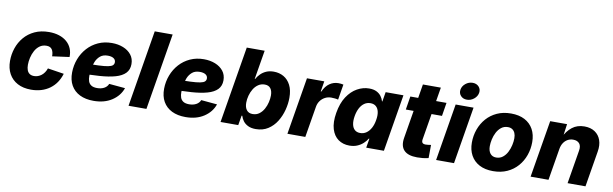

<svg xmlns="http://www.w3.org/2000/svg" viewBox="-48 -1276 5730 1795"><g transform="rotate(10 2816.5 -379.0)"><path d="M270 10.3Q194.8 10.3 141.4 -18.3Q87.9 -46.9 59.3 -98.9Q30.8 -150.9 30.8 -220.7Q30.8 -283.2 50.5 -342Q70.3 -400.9 109.9 -447.8Q149.4 -494.6 208.3 -522.2Q267.1 -549.8 344.7 -549.8Q397.5 -549.8 439.9 -536.1Q482.4 -522.5 512.7 -496.6Q543 -470.7 558.6 -434.3Q574.2 -397.9 572.8 -353L411.1 -331.1Q411.1 -351.6 407.2 -367.9Q403.3 -384.3 395.5 -395.8Q387.7 -407.2 374.8 -413.3Q361.8 -419.4 343.3 -419.4Q306.2 -419.4 279.1 -399.9Q252 -380.4 234.9 -348.9Q217.8 -317.4 209.7 -281.7Q201.7 -246.1 201.7 -214.4Q201.7 -185.1 209.5 -163.8Q217.3 -142.6 233.9 -131.3Q250.5 -120.1 275.9 -120.1Q294.9 -120.1 312.7 -126.5Q330.6 -132.8 345.9 -144.8Q361.3 -156.7 373 -174.1Q384.8 -191.4 392.1 -212.9L546.4 -189Q532.7 -142.6 507.8 -106Q482.9 -69.3 447.3 -43.2Q411.6 -17.1 366.9 -3.4Q322.3 10.3 270 10.3Z M863.3 11.7Q787.6 11.7 732.9 -15.1Q678.2 -42 649.2 -93Q620.1 -144 621.1 -215.8Q622.1 -283.2 645.3 -343.8Q668.5 -404.3 710.7 -450.9Q752.9 -497.6 811.3 -524.2Q869.6 -550.8 940.9 -550.8Q1000.5 -550.8 1048.8 -531.5Q1097.2 -512.2 1125.7 -475.8Q1154.3 -439.5 1154.3 -387.7Q1154.3 -334.5 1122.1 -301.3Q1089.8 -268.1 1028.3 -250.7Q966.8 -233.4 878.9 -227.3Q791 -221.2 679.7 -221.2L696.3 -319.8Q791.5 -319.8 850.8 -322.3Q910.2 -324.7 942.4 -331.1Q974.6 -337.4 986.6 -348.9Q998.5 -360.4 998.5 -377.9Q998.5 -401.4 978.8 -414.6Q959 -427.7 923.3 -427.7Q878.9 -427.7 851.6 -404.8Q824.2 -381.8 810.1 -347.2Q795.9 -312.5 790.8 -275.9Q785.6 -239.3 785.2 -211.9Q784.7 -183.1 792.5 -160.4Q800.3 -137.7 820.3 -124.8Q840.3 -111.8 876 -111.8Q914.6 -111.8 942.6 -127Q970.7 -142.1 981.4 -169.9L1133.8 -156.2Q1107.9 -81.1 1036.9 -34.7Q965.8 11.7 863.3 11.7Z M1485.4 -727.5 1364.7 0H1194.8L1315.4 -727.5Z M1736.8 11.7Q1661.1 11.7 1606.4 -15.1Q1551.8 -42 1522.7 -93Q1493.7 -144 1494.6 -215.8Q1495.6 -283.2 1518.8 -343.8Q1542 -404.3 1584.2 -450.9Q1626.5 -497.6 1684.8 -524.2Q1743.2 -550.8 1814.5 -550.8Q1874 -550.8 1922.4 -531.5Q1970.7 -512.2 1999.3 -475.8Q2027.8 -439.5 2027.8 -387.7Q2027.8 -334.5 1995.6 -301.3Q1963.4 -268.1 1901.9 -250.7Q1840.3 -233.4 1752.4 -227.3Q1664.6 -221.2 1553.2 -221.2L1569.8 -319.8Q1665 -319.8 1724.4 -322.3Q1783.7 -324.7 1815.9 -331.1Q1848.1 -337.4 1860.1 -348.9Q1872.1 -360.4 1872.1 -377.9Q1872.1 -401.4 1852.3 -414.6Q1832.5 -427.7 1796.9 -427.7Q1752.4 -427.7 1725.1 -404.8Q1697.8 -381.8 1683.6 -347.2Q1669.4 -312.5 1664.3 -275.9Q1659.2 -239.3 1658.7 -211.9Q1658.2 -183.1 1666 -160.4Q1673.8 -137.7 1693.8 -124.8Q1713.9 -111.8 1749.5 -111.8Q1788.1 -111.8 1816.2 -127Q1844.2 -142.1 1855 -169.9L2007.3 -156.2Q1981.4 -81.1 1910.4 -34.7Q1839.4 11.7 1736.8 11.7Z M2402.3 8.3Q2359.4 8.3 2329.8 -6.1Q2300.3 -20.5 2283 -43.5Q2265.6 -66.4 2258.3 -92.3H2252L2236.3 0H2068.4L2189 -727.5H2358.9L2313 -452.1H2316.9Q2331.5 -478.5 2353.8 -500.7Q2376 -522.9 2406.7 -536.4Q2437.5 -549.8 2477.5 -549.8Q2530.3 -549.8 2572 -525.9Q2613.8 -502 2638.4 -454.1Q2663.1 -406.2 2663.1 -334Q2663.1 -277.8 2647.5 -217.8Q2631.8 -157.7 2600.1 -106.4Q2568.4 -55.2 2519 -23.4Q2469.7 8.3 2402.3 8.3ZM2349.6 -125Q2386.7 -125 2413.1 -145Q2439.5 -165 2456.5 -196Q2473.6 -227.1 2481.4 -261.5Q2489.3 -295.9 2489.3 -324.7Q2489.3 -368.2 2470.9 -392.3Q2452.6 -416.5 2415.5 -416.5Q2380.9 -416.5 2354.2 -398.4Q2327.6 -380.4 2309.8 -351.1Q2292 -321.8 2282.7 -287.1Q2273.4 -252.4 2273.4 -219.2Q2273.4 -175.3 2293 -150.1Q2312.5 -125 2349.6 -125Z M2703.1 0 2793 -542.5H2957.5L2941.4 -443.8H2946.8Q2970.7 -497.6 3008.3 -523.2Q3045.9 -548.8 3091.3 -548.8Q3103.5 -548.8 3116 -547.4Q3128.4 -545.9 3138.7 -543.5L3114.3 -396.5Q3103 -400.4 3083.5 -402.3Q3064 -404.3 3048.3 -404.3Q3017.1 -404.3 2990.2 -390.4Q2963.4 -376.5 2945.3 -351.8Q2927.2 -327.1 2921.9 -294.4L2873 0Z M3292 8.3Q3230.5 8.3 3186 -23.4Q3141.6 -55.2 3122.6 -117.4Q3103.5 -179.7 3118.7 -271Q3134.3 -365.2 3174.8 -427Q3215.3 -488.8 3270.3 -519.3Q3325.2 -549.8 3383.3 -549.8Q3425.8 -549.8 3453.9 -535.6Q3481.9 -521.5 3498.3 -499Q3514.6 -476.6 3521.5 -451.7H3524.9L3540 -542.5H3709L3619.1 0H3451.2L3465.8 -87.4H3460.4Q3445.3 -62 3421.4 -40.3Q3397.5 -18.6 3365.2 -5.1Q3333 8.3 3292 8.3ZM3371.1 -125Q3403.8 -125 3429.7 -143.1Q3455.6 -161.1 3473.4 -194.1Q3491.2 -227.1 3498 -271Q3505.9 -315.9 3499 -348.4Q3492.2 -380.9 3471.9 -398.7Q3451.7 -416.5 3418.9 -416.5Q3386.2 -416.5 3360.6 -398.4Q3335 -380.4 3317.9 -347.7Q3300.8 -314.9 3293.5 -271Q3286.1 -227.1 3292.5 -194.1Q3298.8 -161.1 3318.6 -143.1Q3338.4 -125 3371.1 -125Z M4117.7 -542.5 4097.2 -415.5H3753.9L3774.4 -542.5ZM3870.6 -673.8H4041L3957 -168Q3953.6 -145.5 3962.2 -135.3Q3970.7 -125 3994.1 -125Q4003.4 -125 4019.8 -127Q4036.1 -128.9 4043.5 -130.4L4042.5 -5.4Q4014.2 1.5 3987.1 4.2Q3960 6.8 3935.1 6.8Q3847.7 6.8 3809.6 -33.4Q3771.5 -73.7 3784.2 -150.9Z M4114.7 0 4204.6 -542.5H4374.5L4284.7 0ZM4299.3 -605Q4262.7 -605 4241 -628.9Q4219.2 -652.8 4224.6 -687.5Q4230.5 -722.2 4260.3 -746.1Q4290 -770 4327.1 -770Q4363.8 -770 4385.7 -746.1Q4407.7 -722.2 4401.9 -687.5Q4396 -653.3 4366.2 -629.2Q4336.4 -605 4299.3 -605Z M4655.8 10.3Q4579.1 10.3 4525.6 -18.1Q4472.2 -46.4 4443.8 -97.9Q4415.5 -149.4 4415.5 -218.8Q4415.5 -284.7 4437 -344.5Q4458.5 -404.3 4499 -450.4Q4539.6 -496.6 4597.9 -523.2Q4656.2 -549.8 4730.5 -549.8Q4807.1 -549.8 4860.6 -521.5Q4914.1 -493.2 4942.4 -441.7Q4970.7 -390.1 4970.7 -320.8Q4970.7 -254.9 4949.7 -195.3Q4928.7 -135.7 4888.2 -89.4Q4847.7 -43 4789.3 -16.4Q4731 10.3 4655.8 10.3ZM4662.6 -120.1Q4699.2 -120.1 4725.3 -140.9Q4751.5 -161.6 4767.8 -193.6Q4784.2 -225.6 4792 -261.2Q4799.8 -296.9 4799.8 -326.7Q4799.8 -356 4790.8 -376.5Q4781.7 -397 4764.9 -408.2Q4748 -419.4 4723.6 -419.4Q4687 -419.4 4660.9 -398.9Q4634.8 -378.4 4618.2 -346.7Q4601.6 -314.9 4594 -279.5Q4586.4 -244.1 4586.4 -214.4Q4586.4 -170.4 4606.4 -145.3Q4626.5 -120.1 4662.6 -120.1Z M5231.9 -302.7 5181.6 0H5011.7L5102.1 -542.5H5262.2L5243.2 -404.8L5232.4 -410.2Q5263.7 -475.6 5311 -512.7Q5358.4 -549.8 5427.2 -549.8Q5486.3 -549.8 5526.4 -522.9Q5566.4 -496.1 5583 -448.7Q5599.6 -401.4 5588.9 -339.4L5532.7 0H5362.8L5415.5 -317.4Q5423.3 -363.3 5403.3 -386.5Q5383.3 -409.7 5344.7 -409.7Q5315.4 -409.7 5291.7 -396.2Q5268.1 -382.8 5252.7 -358.9Q5237.3 -335 5231.9 -302.7Z"/></g></svg>

Font: Inter 16pt ExtraBold
Style: Italic
Weight: 800
Italic angle: -9.3988°
Version: Version 4.001;git-66647c0bb